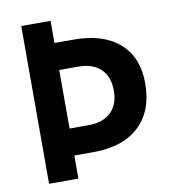

<svg xmlns="http://www.w3.org/2000/svg" viewBox="-79 -762 744 831"><g transform="rotate(-10 293.0 -346.5)"><path d="M69.8 0V-693.4H198.7V-596.2H282.2Q412.6 -596.2 483.9 -533.4Q555.2 -470.7 555.2 -356.9Q555.2 -234.9 483.9 -168.2Q412.6 -101.6 282.2 -101.6H198.7V0ZM198.7 -220.2H282.2Q346.2 -220.2 381.1 -254.2Q416 -288.1 416 -348.6Q416 -410.2 381.1 -443.8Q346.2 -477.5 282.2 -477.5H198.7Z"/></g></svg>

Font: CaskaydiaMono NF
Style: Bold
Weight: 700
Designer: Aaron Bell
Foundry: Saja Typeworks
Version: Version 2111.001; ttfautohint (v1.8.4);Nerd Fonts 3.1.1